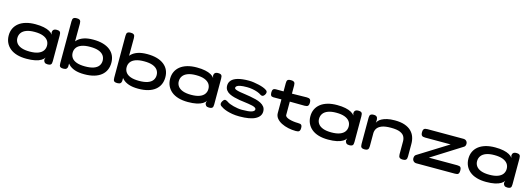

<svg xmlns="http://www.w3.org/2000/svg" viewBox="6 -1665 7287 2638"><g transform="rotate(15 3649.5 -345.5)"><path d="M648 8Q618 8 605 -6Q592 -20 589 -41L598 -76Q585 -52 553 -32.5Q521 -13 469.5 -2Q418 9 347 9Q270 9 211 -8.5Q152 -26 112 -59Q72 -92 51 -137.5Q30 -183 30 -239Q30 -294 51 -338.5Q72 -383 112 -415Q152 -447 211 -464.5Q270 -482 347 -482Q415 -482 465.5 -471.5Q516 -461 549 -442.5Q582 -424 598 -400L589 -430Q589 -454 603 -468.5Q617 -483 649 -483Q677 -483 689 -474.5Q701 -466 704 -451.5Q707 -437 707 -419V-53Q707 -36 704 -22Q701 -8 688.5 0Q676 8 648 8ZM365 -98Q437 -98 483.5 -115.5Q530 -133 552.5 -164.5Q575 -196 575 -237Q575 -280 552 -311Q529 -342 482.5 -359.5Q436 -377 363 -377Q293 -377 246.5 -359.5Q200 -342 177 -310Q154 -278 154 -235Q154 -195 177 -163.5Q200 -132 247 -115Q294 -98 365 -98Z M1169 9Q1089 9 1034.5 -9.5Q980 -28 947 -61.5Q914 -95 899.5 -140.5Q885 -186 885 -241Q885 -291 899.5 -335Q914 -379 947 -412Q980 -445 1034.5 -464Q1089 -483 1169 -483Q1249 -483 1309 -465.5Q1369 -448 1409.5 -415.5Q1450 -383 1470 -338.5Q1490 -294 1490 -239Q1490 -183 1470 -137.5Q1450 -92 1409.5 -59Q1369 -26 1309 -8.5Q1249 9 1169 9ZM1153 -98Q1227 -98 1274.5 -115Q1322 -132 1344.5 -163.5Q1367 -195 1367 -236Q1367 -278 1344.5 -309.5Q1322 -341 1275 -358.5Q1228 -376 1153 -376Q1080 -376 1032.5 -358.5Q985 -341 962.5 -309.5Q940 -278 940 -236Q940 -195 962.5 -163.5Q985 -132 1032 -115Q1079 -98 1153 -98ZM872 9Q844 9 831.5 1Q819 -7 816 -21Q813 -35 813 -52V-648Q813 -665 816.5 -678.5Q820 -692 832.5 -700Q845 -708 873 -708Q901 -708 913.5 -699.5Q926 -691 929.5 -677.5Q933 -664 933 -647L931 -36Q929 -14 915.5 -2.5Q902 9 872 9Z M1937 9Q1857 9 1802.5 -9.5Q1748 -28 1715 -61.5Q1682 -95 1667.5 -140.5Q1653 -186 1653 -241Q1653 -291 1667.5 -335Q1682 -379 1715 -412Q1748 -445 1802.5 -464Q1857 -483 1937 -483Q2017 -483 2077 -465.5Q2137 -448 2177.5 -415.5Q2218 -383 2238 -338.5Q2258 -294 2258 -239Q2258 -183 2238 -137.5Q2218 -92 2177.5 -59Q2137 -26 2077 -8.5Q2017 9 1937 9ZM1921 -98Q1995 -98 2042.5 -115Q2090 -132 2112.5 -163.5Q2135 -195 2135 -236Q2135 -278 2112.5 -309.5Q2090 -341 2043 -358.5Q1996 -376 1921 -376Q1848 -376 1800.5 -358.5Q1753 -341 1730.5 -309.5Q1708 -278 1708 -236Q1708 -195 1730.5 -163.5Q1753 -132 1800 -115Q1847 -98 1921 -98ZM1640 9Q1612 9 1599.5 1Q1587 -7 1584 -21Q1581 -35 1581 -52V-648Q1581 -665 1584.5 -678.5Q1588 -692 1600.5 -700Q1613 -708 1641 -708Q1669 -708 1681.5 -699.5Q1694 -691 1697.5 -677.5Q1701 -664 1701 -647L1699 -36Q1697 -14 1683.5 -2.5Q1670 9 1640 9Z M2944 8Q2914 8 2901 -6Q2888 -20 2885 -41L2894 -76Q2881 -52 2849 -32.5Q2817 -13 2765.5 -2Q2714 9 2643 9Q2566 9 2507 -8.5Q2448 -26 2408 -59Q2368 -92 2347 -137.5Q2326 -183 2326 -239Q2326 -294 2347 -338.5Q2368 -383 2408 -415Q2448 -447 2507 -464.5Q2566 -482 2643 -482Q2711 -482 2761.5 -471.5Q2812 -461 2845 -442.5Q2878 -424 2894 -400L2885 -430Q2885 -454 2899 -468.5Q2913 -483 2945 -483Q2973 -483 2985 -474.5Q2997 -466 3000 -451.5Q3003 -437 3003 -419V-53Q3003 -36 3000 -22Q2997 -8 2984.5 0Q2972 8 2944 8ZM2661 -98Q2733 -98 2779.5 -115.5Q2826 -133 2848.5 -164.5Q2871 -196 2871 -237Q2871 -280 2848 -311Q2825 -342 2778.5 -359.5Q2732 -377 2659 -377Q2589 -377 2542.5 -359.5Q2496 -342 2473 -310Q2450 -278 2450 -235Q2450 -195 2473 -163.5Q2496 -132 2543 -115Q2590 -98 2661 -98Z M3378 17Q3324 17 3279 9.5Q3234 2 3199.5 -9Q3165 -20 3140.5 -33Q3116 -46 3102 -57Q3089 -67 3087 -81Q3085 -95 3091.5 -110Q3098 -125 3109 -138Q3123 -156 3141 -151.5Q3159 -147 3178 -133Q3191 -124 3214 -114.5Q3237 -105 3267 -97.5Q3297 -90 3328.5 -85Q3360 -80 3389 -80Q3488 -80 3527.5 -94Q3567 -108 3567 -133Q3567 -147 3552 -156.5Q3537 -166 3511 -172.5Q3485 -179 3453.5 -183.5Q3422 -188 3389 -192.5Q3356 -197 3326 -201Q3286 -208 3247 -218Q3208 -228 3176.5 -244Q3145 -260 3126 -286Q3107 -312 3107 -350Q3107 -393 3135 -425Q3163 -457 3223.5 -474.5Q3284 -492 3380 -492Q3414 -492 3450.5 -486.5Q3487 -481 3522 -473Q3557 -465 3585.5 -454.5Q3614 -444 3631 -432Q3654 -419 3655 -400Q3656 -381 3642 -361Q3629 -342 3614 -338.5Q3599 -335 3582 -346Q3562 -361 3529 -373Q3496 -385 3456.5 -392Q3417 -399 3379 -399Q3317 -399 3283 -392Q3249 -385 3235 -373.5Q3221 -362 3221 -349Q3221 -334 3243.5 -325Q3266 -316 3301.5 -309.5Q3337 -303 3377 -298Q3417 -293 3452 -286Q3493 -279 3533.5 -268.5Q3574 -258 3607 -241Q3640 -224 3659.5 -198Q3679 -172 3679 -133Q3679 -63 3604.5 -23Q3530 17 3378 17Z M4180 10Q4125 10 4071 -1.5Q4017 -13 3973 -35.5Q3929 -58 3903 -90.5Q3877 -123 3877 -165V-589Q3877 -607 3880 -620Q3883 -633 3895.5 -640.5Q3908 -648 3936 -648Q3963 -648 3976 -640Q3989 -632 3992.5 -618.5Q3996 -605 3996 -589V-169Q3996 -153 4012.5 -141Q4029 -129 4056 -121Q4083 -113 4115.5 -108.5Q4148 -104 4180 -104Q4199 -104 4212.5 -101Q4226 -98 4233.5 -86.5Q4241 -75 4241 -49Q4241 -21 4232.5 -8.5Q4224 4 4210 7Q4196 10 4180 10ZM3765 -473 3968 -472 4207 -476Q4223 -476 4236.5 -472.5Q4250 -469 4258.5 -456.5Q4267 -444 4267 -416Q4267 -390 4259 -377Q4251 -364 4237.5 -360.5Q4224 -357 4207 -357L3973 -359L3762 -358Q3737 -359 3727.5 -372.5Q3718 -386 3718 -417Q3718 -446 3729.5 -459.5Q3741 -473 3765 -473Z M4939 8Q4909 8 4896 -6Q4883 -20 4880 -41L4889 -76Q4876 -52 4844 -32.5Q4812 -13 4760.5 -2Q4709 9 4638 9Q4561 9 4502 -8.5Q4443 -26 4403 -59Q4363 -92 4342 -137.5Q4321 -183 4321 -239Q4321 -294 4342 -338.5Q4363 -383 4403 -415Q4443 -447 4502 -464.5Q4561 -482 4638 -482Q4706 -482 4756.5 -471.5Q4807 -461 4840 -442.5Q4873 -424 4889 -400L4880 -430Q4880 -454 4894 -468.5Q4908 -483 4940 -483Q4968 -483 4980 -474.5Q4992 -466 4995 -451.5Q4998 -437 4998 -419V-53Q4998 -36 4995 -22Q4992 -8 4979.5 0Q4967 8 4939 8ZM4656 -98Q4728 -98 4774.5 -115.5Q4821 -133 4843.5 -164.5Q4866 -196 4866 -237Q4866 -280 4843 -311Q4820 -342 4773.5 -359.5Q4727 -377 4654 -377Q4584 -377 4537.5 -359.5Q4491 -342 4468 -310Q4445 -278 4445 -235Q4445 -195 4468 -163.5Q4491 -132 4538 -115Q4585 -98 4656 -98Z M5157 9Q5130 9 5117.5 0.5Q5105 -8 5102 -22Q5099 -36 5099 -52V-426Q5099 -442 5102.5 -454.5Q5106 -467 5118.5 -475Q5131 -483 5158 -483Q5181 -483 5193 -475.5Q5205 -468 5209.5 -457.5Q5214 -447 5214.5 -437.5Q5215 -428 5216 -425L5213 -384Q5218 -398 5233 -415Q5248 -432 5277 -447.5Q5306 -463 5350.5 -473.5Q5395 -484 5458 -484Q5542 -484 5599.5 -464Q5657 -444 5692.5 -409Q5728 -374 5744 -328.5Q5760 -283 5760 -230V-51Q5760 -35 5756.5 -21.5Q5753 -8 5740.5 0.5Q5728 9 5700 9Q5673 9 5660 0.5Q5647 -8 5643.5 -22Q5640 -36 5640 -52V-236Q5640 -272 5623.5 -303Q5607 -334 5562.5 -353Q5518 -372 5432 -372Q5347 -372 5300.5 -352.5Q5254 -333 5235.5 -302Q5217 -271 5217 -236V-51Q5217 -35 5213.5 -21.5Q5210 -8 5197.5 0.5Q5185 9 5157 9Z M5896 10Q5870 10 5853.5 -6.5Q5837 -23 5837 -48Q5837 -62 5842 -77Q5847 -92 5862 -100L6283 -363H5920Q5903 -363 5889.5 -366.5Q5876 -370 5867.5 -382.5Q5859 -395 5859 -423Q5859 -451 5867.5 -463.5Q5876 -476 5889.5 -479.5Q5903 -483 5920 -483H6432Q6459 -483 6475 -467Q6491 -451 6491 -426Q6491 -411 6485.5 -398.5Q6480 -386 6467 -379L6041 -110H6445Q6462 -110 6475.5 -106.5Q6489 -103 6496.5 -90Q6504 -77 6504 -49Q6504 -22 6496 -9Q6488 4 6474.5 7Q6461 10 6444 10Z M7187 8Q7157 8 7144 -6Q7131 -20 7128 -41L7137 -76Q7124 -52 7092 -32.5Q7060 -13 7008.5 -2Q6957 9 6886 9Q6809 9 6750 -8.5Q6691 -26 6651 -59Q6611 -92 6590 -137.5Q6569 -183 6569 -239Q6569 -294 6590 -338.5Q6611 -383 6651 -415Q6691 -447 6750 -464.5Q6809 -482 6886 -482Q6954 -482 7004.5 -471.5Q7055 -461 7088 -442.5Q7121 -424 7137 -400L7128 -430Q7128 -454 7142 -468.5Q7156 -483 7188 -483Q7216 -483 7228 -474.5Q7240 -466 7243 -451.5Q7246 -437 7246 -419V-53Q7246 -36 7243 -22Q7240 -8 7227.5 0Q7215 8 7187 8ZM6904 -98Q6976 -98 7022.5 -115.5Q7069 -133 7091.5 -164.5Q7114 -196 7114 -237Q7114 -280 7091 -311Q7068 -342 7021.5 -359.5Q6975 -377 6902 -377Q6832 -377 6785.5 -359.5Q6739 -342 6716 -310Q6693 -278 6693 -235Q6693 -195 6716 -163.5Q6739 -132 6786 -115Q6833 -98 6904 -98Z"/></g></svg>

Font: Fredoka Expanded Medium
Style: Regular
Weight: 500
Width: 7
Designer: Ben Nathan
Foundry: Milena B. Brandão, Ben Nathan
Version: Version 2.001